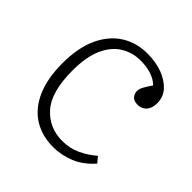

<svg xmlns="http://www.w3.org/2000/svg" viewBox="-147 -635 767 767"><g transform="rotate(45 236.5 -251.5)"><path d="M260 14Q195 14 147.5 -16.5Q100 -47 74.5 -106Q49 -165 49 -249Q49 -337 76.5 -396.5Q104 -456 152 -486.5Q200 -517 262 -517Q311 -517 348.5 -502.5Q386 -488 408 -463.5Q430 -439 430 -405Q430 -383 422.5 -369.5Q415 -356 403.5 -350Q392 -344 379 -344Q357 -344 347.5 -355.5Q338 -367 338 -381Q338 -393 345.5 -407Q353 -421 368 -443Q351 -460 323.5 -469Q296 -478 263 -478Q217 -478 179.5 -455Q142 -432 120 -383.5Q98 -335 98 -257Q98 -136 146 -82.5Q194 -29 268 -29Q310 -29 345.5 -45.5Q381 -62 411 -88L431 -64Q394 -22 350 -4Q306 14 260 14Z"/></g></svg>

Font: Literata 18pt ExtraLight
Style: Regular
Weight: 250
Designer: Latin by Veronika Burian and Jose Scaglione. Greek by Irene Vlachou. Cyrillic by Vera Evstafieva.
Foundry: TypeTogether
Version: Version 3.103;gftools[0.9.29]